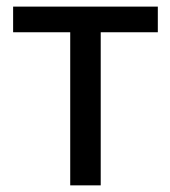

<svg xmlns="http://www.w3.org/2000/svg" viewBox="-20 -558 513 578"><path d="M19.5 -460.9V-538.1H455.1V-460.9H283.2V0H191.4V-460.9Z"/></svg>

Font: Gothic A1 Medium
Style: Regular
Weight: 500
Designer: HanYang I&C Co.,Ltd.
Foundry: HanYang I&C Co.,Ltd.
Version: Version 2.50